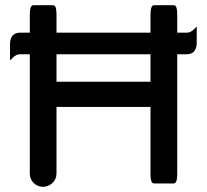

<svg xmlns="http://www.w3.org/2000/svg" viewBox="-20 -699 787 730"><path d="M552.2 -388.2V-492.7H194.8V-388.2ZM93.3 -39.1V-492.7H55.7Q41.5 -492.7 27.3 -478.5L18.1 -469.2V-530.3Q18.1 -561 36.6 -570.3Q44.9 -574.7 55.7 -574.7H93.3V-641.6Q93.3 -669.9 100.1 -676.3Q102.5 -679.2 106.4 -679.2H181.6Q185.5 -679.2 188.5 -676Q191.4 -672.9 192.9 -667Q194.8 -656.7 194.8 -641.6V-574.7H552.2V-641.6Q552.2 -669.9 559.1 -676.3Q561.5 -679.2 565.4 -679.2H640.6Q644.5 -679.2 647.5 -676.3Q653.8 -669.9 653.8 -641.6V-574.7H690.4Q704.6 -574.7 718.8 -588.9L728 -598.1V-537.1Q728 -513.7 716.8 -502.4Q707 -492.7 690.4 -492.7H653.8V-39.1Q653.8 -10.7 647 -4.4Q644.5 -1.5 640.6 -1.5H565.4Q561.5 -1.5 558.6 -4.4Q552.2 -10.7 552.2 -39.1V-292.5H194.8V-39.1Q194.8 -18.1 179.4 -3.4Q164.1 11.2 143.3 11.2Q122.6 11.2 107.9 -3.4Q93.3 -18.1 93.3 -39.1Z"/></svg>

Font: YuPearl-Medium
Style: Medium
Weight: 500
Designer: Max Yao
Foundry: Max-Everyday
Version: Version 1.011; ttfautohint (v1.8.3)